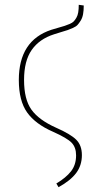

<svg xmlns="http://www.w3.org/2000/svg" viewBox="-20 -591 395 807"><path d="M226.1 195.8 216.8 180.2Q257.3 156.2 278.6 128.9Q299.8 101.6 299.8 62Q299.8 28.3 281 8.8Q262.2 -10.7 203.1 -37.1Q128.9 -69.3 94 -118.4Q59.1 -167.5 59.1 -254.9Q59.1 -420.9 195.8 -465.8Q208 -469.7 225.6 -474.6Q243.2 -479.5 252 -482.4Q260.7 -485.4 272.5 -490.2Q284.2 -495.1 289.8 -501Q295.4 -506.8 301 -516.4Q306.6 -525.9 308.8 -539.1Q311 -552.2 311 -570.8L332 -567.9Q332 -546.9 329.1 -531.2Q326.2 -515.6 319.3 -504.6Q312.5 -493.7 306.2 -486.6Q299.8 -479.5 286.6 -473.6Q273.4 -467.8 264.4 -464.6Q255.4 -461.4 236.8 -456.1Q218.3 -450.7 207 -446.8Q145.5 -427.2 113.3 -381.1Q81.1 -335 81.1 -254.9Q81.1 -173.3 112.3 -129.9Q143.6 -86.4 215.8 -54.2Q276.9 -27.3 300.5 -3.7Q324.2 20 324.2 61Q324.2 104 300.3 136Q276.4 168 226.1 195.8Z"/></svg>

Font: Fira Sans Compressed Thin
Style: Regular
Weight: 100
Width: 1
Designer: Carrois Corporate & Edenspiekermann AG
Foundry: Carrois Corporate GbR & Edenspiekermann AG
Version: Version 4.203;PS 004.203;hotconv 1.0.88;makeotf.lib2.5.64775